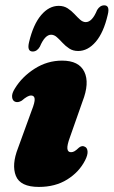

<svg xmlns="http://www.w3.org/2000/svg" viewBox="-20 -706 437 738"><path d="M253 -121Q260 -121 266.5 -124.8Q273 -128.5 284 -139Q296 -148 306 -142Q315 -138.5 316.5 -124.8Q318 -111 307 -89.5Q284 -44.5 238.2 -16Q192.5 12.5 129.5 12.5Q58 12.5 41 -30Q24 -72.5 49.5 -137.5L101.5 -280.5Q114.5 -313 113.2 -326Q112 -339 99 -339Q86.5 -339 63.5 -319Q49 -310.5 38 -315Q28 -319 26.5 -332.8Q25 -346.5 37 -365.5Q64.5 -411 113.2 -442Q162 -473 218.5 -473Q283.5 -473 304.2 -430Q325 -387 297 -315.5L249 -179Q237.5 -148 239 -134.5Q240.5 -121 253 -121ZM280.4 -510Q260.6 -510 246.2 -519.5Q231.8 -529 220.3 -541.5Q208.8 -554 198.5 -563.2Q188.1 -572.5 176.4 -572.5Q152.6 -572.5 133.2 -526.5Q122.4 -508 105.8 -508Q82.8 -508 91.8 -544.5Q108 -612.5 138.2 -648Q168.3 -683.5 205.7 -683.5Q225.5 -683.5 240.1 -674Q254.7 -664.5 266 -652.2Q277.2 -640 287.8 -630.5Q298.4 -621 309.6 -621Q334.4 -621 353.3 -667.5Q364.1 -685.5 380.7 -685.5Q403.2 -685.5 394.2 -649.5Q378.5 -581 348.1 -545.5Q317.7 -510 280.4 -510Z"/></svg>

Font: Fraunces 72pt Soft Black
Style: Italic
Weight: 900
Italic angle: -16°
Version: Version 1.000;[b76b70a41]